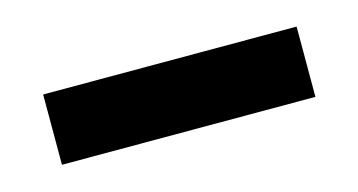

<svg xmlns="http://www.w3.org/2000/svg" viewBox="-29 -794 408 219"><g transform="rotate(-15 174.5 -684.5)"><path d="M25.9 -726.1H325.2V-643.1H25.9Z"/></g></svg>

Font: Montserrat-Arabic Medium
Style: Regular
Weight: 500
Designer: Mohamed Gaber
Foundry: Kief Type Foundry
Version: Version 5.008;PS 005.008;hotconv 1.0.88;makeotf.lib2.5.64775